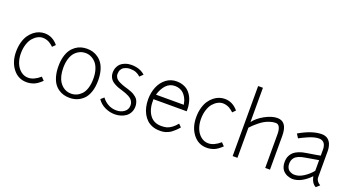

<svg xmlns="http://www.w3.org/2000/svg" viewBox="-55 -1460 3850 2112"><g transform="rotate(20 1870.0 -404.0)"><path d="M289.1 -562Q381.8 -562 446.8 -482.9L413.1 -449.2Q411.1 -451.7 407.2 -455.6Q403.3 -459.5 390.6 -469.7Q377.9 -480 364.3 -488Q350.6 -496.1 329.6 -502.4Q308.6 -508.8 287.1 -508.8Q256.8 -508.8 227.1 -493.2Q197.3 -477.5 172.1 -448.5Q147 -419.4 131.6 -371.6Q116.2 -323.7 116.2 -265.1Q116.2 -204.6 136.2 -153.6Q156.2 -102.5 194.8 -71.3Q233.4 -40 282.2 -40Q348.1 -40 420.9 -103Q428.7 -95.2 439.2 -84.2Q449.7 -73.2 456.1 -66.9Q405.8 -18.6 365.5 -3.2Q325.2 12.2 282.2 12.2Q183.6 12.2 121.8 -67.1Q60.1 -146.5 60.1 -265.1Q60.1 -325.2 74 -375.2Q87.9 -425.3 110.8 -459.2Q133.8 -493.2 163.6 -516.8Q193.4 -540.5 225.1 -551.3Q256.8 -562 289.1 -562Z M552.7 -274.9Q552.7 -336.4 565.9 -385.7Q579.1 -435.1 601.1 -467.3Q623 -499.5 653.3 -521.5Q683.6 -543.5 716.3 -552.7Q749 -562 785.6 -562Q821.8 -562 854.5 -552.5Q887.2 -543 917.5 -521.2Q947.8 -499.5 969.7 -467Q991.7 -434.6 1004.6 -385.3Q1017.6 -335.9 1017.6 -274.9Q1017.6 -198.2 998 -140.9Q978.5 -83.5 944.8 -51Q911.1 -18.6 871.3 -3.2Q831.5 12.2 785.6 12.2Q749 12.2 716.3 3.4Q683.6 -5.4 653.1 -26.6Q622.6 -47.9 600.8 -80.1Q579.1 -112.3 565.9 -162.1Q552.7 -211.9 552.7 -274.9ZM961.4 -274.9Q961.4 -335.4 946.3 -382.6Q931.2 -429.7 905.5 -457Q879.9 -484.4 849.6 -498.3Q819.3 -512.2 785.6 -512.2Q751.5 -512.2 721.2 -499Q690.9 -485.8 665 -458.7Q639.2 -431.6 624 -384.3Q608.9 -336.9 608.9 -274.9Q608.9 -225.1 618.9 -184.6Q628.9 -144 646 -117.2Q663.1 -90.3 686 -71.8Q709 -53.2 733.9 -45.2Q758.8 -37.1 785.6 -37.1Q819.3 -37.1 849.6 -50.3Q879.9 -63.5 905.5 -90.3Q931.2 -117.2 946.3 -164.8Q961.4 -212.4 961.4 -274.9Z M1192.4 -415Q1192.4 -397.5 1200 -382.8Q1207.5 -368.2 1218.5 -357.9Q1229.5 -347.7 1248 -338.1Q1266.6 -328.6 1282.5 -322.5Q1298.3 -316.4 1321.8 -309.1Q1346.7 -301.8 1359.9 -297.6Q1373 -293.5 1395 -284.9Q1417 -276.4 1429.4 -268.6Q1441.9 -260.7 1457.3 -248.3Q1472.7 -235.8 1480.7 -221.9Q1488.8 -208 1494.6 -188.5Q1500.5 -168.9 1500.5 -146Q1500.5 -106.9 1484.4 -75.9Q1468.3 -44.9 1441.7 -26.1Q1415 -7.3 1382.3 2.4Q1349.6 12.2 1314.5 12.2Q1254.4 12.2 1198.7 -14.2Q1143.1 -40.5 1109.4 -90.8Q1112.8 -93.8 1126 -105.5Q1139.2 -117.2 1146.5 -123Q1175.3 -83 1219.2 -58.6Q1263.2 -34.2 1316.4 -34.2Q1369.6 -34.2 1407.7 -62.3Q1445.8 -90.3 1445.8 -141.1Q1445.8 -161.6 1437.3 -179.2Q1428.7 -196.8 1416 -208.5Q1403.3 -220.2 1383.1 -231Q1362.8 -241.7 1345.9 -247.8Q1329.1 -253.9 1305.7 -261.2Q1276.4 -269.5 1256.1 -276.9Q1235.8 -284.2 1211.7 -297.1Q1187.5 -310.1 1172.6 -324.7Q1157.7 -339.4 1147.7 -361.3Q1137.7 -383.3 1137.7 -410.2Q1137.7 -447.3 1150.4 -475.6Q1163.1 -503.9 1181.4 -519.8Q1199.7 -535.6 1223.9 -545.7Q1248 -555.7 1267.1 -558.8Q1286.1 -562 1303.7 -562Q1404.3 -562 1464.8 -505.9L1427.7 -470.2Q1403.3 -493.2 1374.8 -504.6Q1346.2 -516.1 1303.7 -516.1Q1287.6 -516.1 1270.8 -512Q1253.9 -507.8 1235.1 -498Q1216.3 -488.3 1204.3 -466.8Q1192.4 -445.3 1192.4 -415Z M1604.5 -269Q1604.5 -349.6 1632.3 -416Q1660.2 -482.4 1713.1 -522.2Q1766.1 -562 1834.5 -562Q1875 -562 1908.4 -550.3Q1941.9 -538.6 1963.6 -520.8Q1985.4 -502.9 2001.7 -478.5Q2018.1 -454.1 2026.6 -431.4Q2035.2 -408.7 2040.5 -384.3Q2045.9 -359.9 2047.1 -345.5Q2048.3 -331.1 2048.3 -319.8V-290H1659.2Q1655.3 -176.8 1702.1 -109.4Q1749 -42 1838.4 -42Q1878.4 -42 1901.9 -48.8Q1961.9 -66.4 2016.6 -133.8Q2022.5 -128.4 2028.6 -122.3Q2034.7 -116.2 2040.8 -109.9Q2046.9 -103.5 2049.3 -101.1Q2029.3 -76.7 2008.5 -57.9Q1987.8 -39.1 1972.2 -27.3Q1956.5 -15.6 1937.3 -7.3Q1918 1 1907.2 4.6Q1896.5 8.3 1879.4 10.3Q1862.3 12.2 1857.4 12.2Q1852.5 12.2 1838.4 12.2Q1793 12.2 1754.4 -2.4Q1715.8 -17.1 1688.5 -43Q1661.1 -68.8 1642.1 -104.5Q1623 -140.1 1613.8 -181.6Q1604.5 -223.1 1604.5 -269ZM1834.5 -507.8Q1772.5 -507.8 1731 -463.6Q1689.5 -419.4 1668.5 -346.2H1993.7Q1990.2 -367.7 1983.9 -388.4Q1977.5 -409.2 1964.6 -431.4Q1951.7 -453.6 1934.8 -470Q1918 -486.3 1891.8 -497.1Q1865.7 -507.8 1834.5 -507.8Z M2397.5 -562Q2490.2 -562 2555.2 -482.9L2521.5 -449.2Q2519.5 -451.7 2515.6 -455.6Q2511.7 -459.5 2499 -469.7Q2486.3 -480 2472.7 -488Q2459 -496.1 2438 -502.4Q2417 -508.8 2395.5 -508.8Q2365.2 -508.8 2335.4 -493.2Q2305.7 -477.5 2280.5 -448.5Q2255.4 -419.4 2240 -371.6Q2224.6 -323.7 2224.6 -265.1Q2224.6 -204.6 2244.6 -153.6Q2264.6 -102.5 2303.2 -71.3Q2341.8 -40 2390.6 -40Q2456.5 -40 2529.3 -103Q2537.1 -95.2 2547.6 -84.2Q2558.1 -73.2 2564.5 -66.9Q2514.2 -18.6 2473.9 -3.2Q2433.6 12.2 2390.6 12.2Q2292 12.2 2230.2 -67.1Q2168.5 -146.5 2168.5 -265.1Q2168.5 -325.2 2182.4 -375.2Q2196.3 -425.3 2219.2 -459.2Q2242.2 -493.2 2272 -516.8Q2301.8 -540.5 2333.5 -551.3Q2365.2 -562 2397.5 -562Z M2748 0H2691.9V-819.8H2748V-418Q2788.6 -474.1 2868.2 -518.1Q2947.8 -562 3013.2 -562Q3128.9 -562 3128.9 -395V0H3073.2V-395Q3073.2 -445.3 3058.6 -475.1Q3043.9 -504.9 3013.2 -504.9Q2980 -504.9 2945.1 -493.4Q2910.2 -481.9 2884.3 -467Q2858.4 -452.1 2828.6 -428Q2798.8 -403.8 2783.9 -389.4Q2769 -375 2748 -353Z M3521 -506.8Q3494.6 -506.8 3462.9 -498.8Q3431.2 -490.7 3395.3 -474.9Q3359.4 -459 3344 -451.4Q3328.6 -443.8 3300.8 -429.2L3271 -475.1Q3419.9 -562 3532.7 -562Q3554.7 -562 3572.8 -556.2Q3590.8 -550.3 3603.3 -540.8Q3615.7 -531.2 3625.5 -517.8Q3635.3 -504.4 3640.9 -490.7Q3646.5 -477.1 3649.9 -461.7Q3653.3 -446.3 3654.5 -433.8Q3655.8 -421.4 3655.8 -409.2V-102.1Q3655.8 -56.6 3707 -26.9Q3699.2 -20 3687.3 -8.8Q3675.3 2.4 3668 8.8Q3618.2 -14.6 3601.1 -95.2Q3554.2 -45.4 3501 -16.6Q3447.8 12.2 3396 12.2Q3390.1 12.2 3381.6 11.2Q3373 10.3 3358.6 6.8Q3344.2 3.4 3330.6 -2.4Q3316.9 -8.3 3302 -19.3Q3287.1 -30.3 3276.1 -44.9Q3265.1 -59.6 3258.1 -82.3Q3251 -105 3251 -132.8Q3251 -155.8 3254.9 -175.5Q3258.8 -195.3 3271.2 -217.5Q3283.7 -239.7 3304.2 -256.8Q3324.7 -273.9 3360.1 -288.1Q3395.5 -302.2 3442.9 -309.1Q3579.6 -330.6 3601.1 -335.9V-409.2Q3601.1 -418.9 3600.1 -429Q3599.1 -439 3594.2 -453.9Q3589.4 -468.8 3581.3 -479.7Q3573.2 -490.7 3557.6 -498.8Q3542 -506.8 3521 -506.8ZM3271 -475.1ZM3392.1 -39.1Q3446.8 -35.6 3503.9 -72Q3561 -108.4 3601.1 -158.2V-283.2Q3561 -274.9 3484.9 -263.2L3447.8 -256.8Q3403.3 -250 3373.5 -237.1Q3343.8 -224.1 3329.3 -206.5Q3314.9 -189 3309.8 -171.9Q3304.7 -154.8 3304.7 -132.8Q3304.7 -110.4 3312.3 -92.5Q3319.8 -74.7 3330.1 -65.2Q3340.3 -55.7 3353.8 -49.6Q3367.2 -43.5 3376 -41.5Q3384.8 -39.6 3392.1 -39.1Z"/></g></svg>

Font: Junction Light
Style: Regular
Weight: 300
Designer: Caroline Hadilaksono
Foundry: Caroline Hadilaksono
Version: Version 1.002